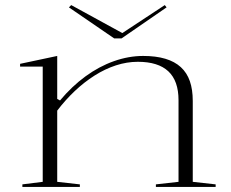

<svg xmlns="http://www.w3.org/2000/svg" viewBox="-20 -735 909 755"><path d="M828 -10V0H593V-10L682 -20V-341Q682 -417 642 -454.5Q602 -492 522 -492Q479 -492 436 -478Q393 -464 352 -438Q311 -412 274 -377Q237 -342 205 -300V-20L294 -10V0H68V-10L148 -20V-473H59V-484L205 -515V-346L216 -340Q263 -396 316.5 -435Q370 -474 428 -494.5Q486 -515 543 -515Q593 -515 630 -504Q667 -493 691 -471Q715 -449 726.5 -416Q738 -383 738 -338V-20ZM628 -715 635 -706 458 -584H429L251 -706L260 -715L461 -605Z"/></svg>

Font: Kalnia SemiExpanded ExtraLight
Style: Regular
Weight: 250
Width: 6
Designer: Frida Medrano
Foundry: Frida Medrano
Version: Version 1.105